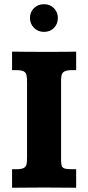

<svg xmlns="http://www.w3.org/2000/svg" viewBox="-20 -881 412 901"><path d="M36.6 0V-86.9H56.2Q81.5 -86.9 92 -93Q102.5 -99.1 104.7 -111.3Q106.9 -123.5 106.9 -141.6V-495.6Q106.9 -514.6 104.7 -527.1Q102.5 -539.6 91.8 -545.7Q81.1 -551.8 56.2 -551.8H36.6V-638.7Q80.6 -638.2 110.6 -637.9Q140.6 -637.7 168.9 -637.7Q208 -637.7 236.1 -637.7Q264.2 -637.7 287.8 -637.9Q311.5 -638.2 337.4 -638.7V-551.8H316.9Q293.9 -551.8 283.2 -546.1Q272.5 -540.5 269.5 -530Q266.6 -519.5 266.6 -505.4V-131.3Q266.6 -113.8 269 -104.2Q271.5 -94.7 282 -90.8Q292.5 -86.9 316.9 -86.9H337.4V0Q301.3 0 267.3 -0.5Q233.4 -1 185.1 -1Q140.1 -1 105.7 -0.5Q71.3 0 36.6 0ZM186.5 -731.4Q158.2 -731.4 139.4 -750.5Q120.6 -769.5 120.6 -796.9Q120.6 -824.2 139.4 -842.8Q158.2 -861.3 186.5 -861.3Q214.8 -861.3 233.2 -842.5Q251.5 -823.7 251.5 -796.4Q251.5 -768.6 233.2 -750Q214.8 -731.4 186.5 -731.4Z"/></svg>

Font: Kameron
Style: Bold
Weight: 700
Designer: Vernon Adams
Foundry: Vernon Adams
Version: Version 1.100